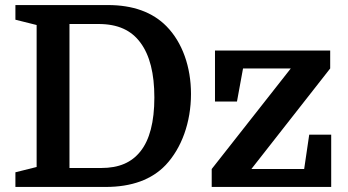

<svg xmlns="http://www.w3.org/2000/svg" viewBox="-20 -740 1377 760"><path d="M41 -662 125 -641V-79L41 -58V0H398C501 0 581 -29 636 -87C699 -154 736 -256 736 -368C736 -475 702 -572 639 -636C584 -692 506 -720 407 -720H41ZM255 -645H370C447 -645 500 -620 536 -571C573 -521 591 -449 591 -354C591 -257 572 -186 536 -141C501 -97 452 -75 380 -75H255ZM975 -71 1287 -469V-540H831V-338H918L942 -469H1131L818 -71V0H1291V-207H1204L1184 -71Z"/></svg>

Font: Domine
Style: Bold
Weight: 700
Designer: Pablo Impallari, Rodrigo Fuenzalida, Brenda Gallo
Foundry: Pablo Impallari, Rodrigo Fuenzalida, Brenda Gallo
Version: Version 2.000